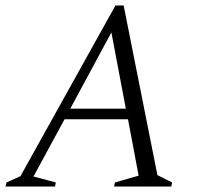

<svg xmlns="http://www.w3.org/2000/svg" viewBox="-35 -685 732 705"><path d="M-15 0 -11 -15 40 -38 389 -665H419L543 -42L597 -15L594 0H384L387 -15L474 -40L435 -247H202L88 -37L170 -15L167 0ZM223 -286H427L374 -566Z"/></svg>

Font: Spectral Light
Style: Italic
Weight: 300
Italic angle: -10°
Designer: Jean-Baptiste Levee
Foundry: Production Type
Version: Version 2.001